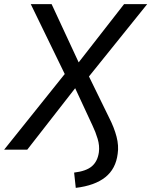

<svg xmlns="http://www.w3.org/2000/svg" viewBox="-47 -725 733 930"><path d="M320 185 312 111Q371 104 398.5 80Q426 56 432 12Q436 -19 426 -52.5Q416 -86 401 -117L310 -313H329L85 0H-27L279 -382L278 -343L102 -705H203L340 -410H324L554 -705H666L373 -341L372 -379L482 -154Q506 -107 517.5 -63Q529 -19 523 20Q514 93 463 133.5Q412 174 320 185Z"/></svg>

Font: Nunito Sans 10pt SemiCondensed Medium
Style: Italic
Weight: 500
Width: 4
Italic angle: -9°
Designer: Vernon Adams
Foundry: Vernon Adams
Version: Version 3.101;gftools[0.9.27]